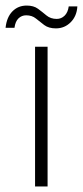

<svg xmlns="http://www.w3.org/2000/svg" viewBox="-56 -670 298 690"><path d="M70 0V-502H115V0ZM145 -568Q119 -568 103 -580Q87 -592 73 -603.5Q59 -615 38 -615Q22 -615 10.5 -604Q-1 -593 -4 -570H-36Q-32 -608 -11.5 -629Q9 -650 40 -650Q65 -650 80.5 -638.5Q96 -627 111 -614.5Q126 -602 148 -602Q164 -602 176 -613.5Q188 -625 191 -647H222Q220 -612 198 -590Q176 -568 145 -568Z"/></svg>

Font: DM Sans 16pt ExtraLight
Style: Regular
Weight: 250
Version: Version 4.004;gftools[0.9.30]